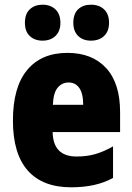

<svg xmlns="http://www.w3.org/2000/svg" viewBox="-20 -787 563 817"><path d="M267 -562Q372 -562 431.5 -497.5Q491 -433 491 -310V-225H204Q206 -121 306 -121Q349 -121 384.5 -131Q420 -141 461 -164V-30Q390 10 283 10Q161 10 98 -61.5Q35 -133 35 -274Q35 -416 95.5 -489Q156 -562 267 -562ZM272 -436Q244 -436 225.5 -414Q207 -392 205 -341H334Q334 -389 317.5 -412.5Q301 -436 272 -436ZM86 -690Q86 -728 107 -747.5Q128 -767 161 -767Q195 -767 216 -747Q237 -727 237 -690Q237 -654 216 -634Q195 -614 161 -614Q128 -614 107 -633.5Q86 -653 86 -690ZM292 -690Q292 -728 312.5 -747.5Q333 -767 367 -767Q402 -767 423 -747Q444 -727 444 -690Q444 -654 423 -634Q402 -614 367 -614Q333 -614 312.5 -634Q292 -654 292 -690Z"/></svg>

Font: Noto Sans Telugu Condensed Black
Style: Regular
Weight: 900
Width: 3
Designer: Jelle Bosma - Monotype Design Team
Foundry: Monotype Imaging Inc.
Version: Version 2.005; ttfautohint (v1.8.4.7-5d5b)